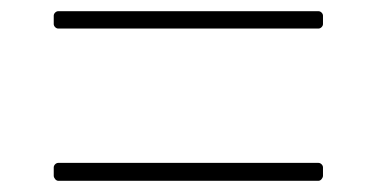

<svg xmlns="http://www.w3.org/2000/svg" viewBox="-20 -510 673 343"><path d="M76 -482V-467C76 -463 80 -459 84 -459H549C553 -459 557 -463 557 -467V-482C557 -486 553 -490 549 -490H84C80 -490 76 -486 76 -482ZM84 -187H549C553 -187 557 -192 557 -196V-211C557 -215 553 -219 549 -219H84C80 -219 76 -215 76 -211V-196C76 -192 80 -187 84 -187Z"/></svg>

Font: LINE Seed JP_OTF Thin
Style: Regular
Weight: 250
Designer: LY Corporation & Fontrix & Fontworks
Version: Version 1.007